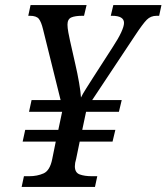

<svg xmlns="http://www.w3.org/2000/svg" viewBox="-20 -734 654 754"><path d="M65 0 74 -42H95Q126 -42 151 -53Q176 -64 185 -109L199 -178H69L79 -224H209L224 -295H94L104 -341H218L149 -619Q142 -648 132.5 -660Q123 -672 97 -672H91L100 -714H320L310 -672H304Q275 -672 260 -665.5Q245 -659 245 -637Q245 -625 248.5 -606Q252 -587 255 -574L276 -481Q284 -447 290.5 -409.5Q297 -372 298 -351Q304 -364 319 -387.5Q334 -411 346 -430L422 -548Q445 -583 456 -607Q467 -631 467 -644Q467 -672 420 -672H415L425 -714H614L605 -672H595Q572 -672 556.5 -656.5Q541 -641 510 -594L342 -341H458L447 -295H318L303 -224H433L422 -178H293L279 -110Q274 -94 274 -81Q274 -56 293 -49Q312 -42 341 -42H362L353 0Z"/></svg>

Font: Noto Serif SemiCondensed
Style: Italic
Weight: 400
Width: 4
Italic angle: -12°
Designer: Monotype Design Team
Foundry: Monotype Imaging Inc.
Version: Version 2.013